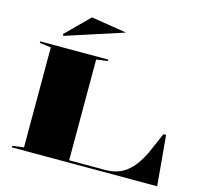

<svg xmlns="http://www.w3.org/2000/svg" viewBox="-128 -1092 1332 1239"><g transform="rotate(15 537.5 -472.0)"><path d="M54 0V-10L130 -20V-688L54 -698V-708H509V-698L433 -688V-15H674Q728 -15 770.5 -33Q813 -51 849 -91Q885 -131 917 -197L977 -335H995L1025 0ZM190 -781 183 -791 337 -944 574 -906Z"/></g></svg>

Font: Kalnia Expanded Medium
Style: Regular
Weight: 500
Width: 7
Designer: Frida Medrano
Foundry: Frida Medrano
Version: Version 1.105